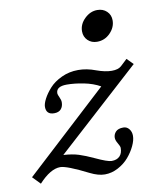

<svg xmlns="http://www.w3.org/2000/svg" viewBox="-129 -762 691 846"><g transform="rotate(-10 217.0 -338.5)"><path d="M339.8 -560.1Q314.5 -560.1 298.1 -576.2Q281.7 -592.3 281.7 -616.7Q281.7 -648.4 307.1 -673.1Q332.5 -697.8 363.8 -697.8Q389.6 -697.8 406.2 -681.9Q422.9 -666 422.9 -641.6Q422.9 -609.9 398.4 -585Q374 -560.1 339.8 -560.1ZM422.9 -125Q422.9 -105 411.1 -80.1Q399.4 -55.2 379.9 -32.2Q360.4 -9.3 331.5 6.1Q302.7 21.5 272 21.5Q242.7 21.5 206.5 3.4Q111.8 -44.4 83 -44.4Q39.1 -44.4 -13.2 12.7L-46.9 -22L323.2 -363.3Q291 -381.3 250 -389.4Q209 -397.5 174.3 -397.5Q127 -397.5 127 -366.7Q127 -361.3 133.3 -348.1Q139.6 -335 139.6 -325.2Q139.6 -306.2 129.4 -294.4Q119.1 -282.7 98.6 -282.7Q63 -282.7 63 -317.4Q63 -331.5 74.2 -353Q85.4 -374.5 105.7 -397.2Q126 -419.9 160.4 -436Q194.8 -452.1 234.9 -452.1Q273.4 -452.1 313 -437Q351.6 -422.9 381.3 -422.9Q409.7 -422.9 423.8 -435.5L453.6 -463.4L481 -435.5L106 -94.7Q146 -92.3 174.3 -83.3Q202.6 -74.2 238.3 -57.6Q293.5 -31.7 311.5 -31.7Q335 -31.7 347.7 -44.7Q360.4 -57.6 360.4 -81.5Q360.4 -88.9 351.3 -103.8Q342.3 -118.7 342.3 -129.9Q342.3 -145 353 -156.5Q363.8 -168 387.2 -168Q402.8 -168 412.8 -155.5Q422.9 -143.1 422.9 -125Z"/></g></svg>

Font: Elstob 8pt SemiBold
Style: Italic
Weight: 600
Italic angle: -20°
Designer: Peter S. Baker
Version: Version 1.015